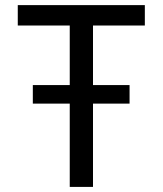

<svg xmlns="http://www.w3.org/2000/svg" viewBox="-20 -734 640 754"><path d="M253.9 -399.9V-633.8H49.8V-713.9H548.8V-633.8H345.2V-399.9H488.8V-327.1H345.2V0H253.9V-327.1H108.9V-399.9Z"/></svg>

Font: Droid Sans Mono
Style: Regular
Weight: 400
Monospace: yes
Foundry: Ascender Corporation
Version: Version 1.00 build 112